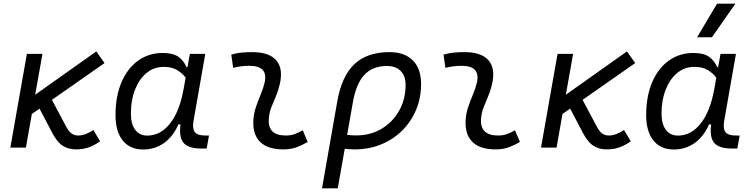

<svg xmlns="http://www.w3.org/2000/svg" viewBox="-20 -815 4142 1060"><path d="M37.1 0 128.4 -517.6H214.4L174.3 -292L511.7 -531.2L557.1 -466.8L266.6 -263.7L345.2 -116.2Q359.4 -89.4 375 -78.1Q390.6 -66.9 411.6 -66.9Q450.2 -66.9 495.6 -97.2L532.7 -34.7Q498 -10.7 467.3 -0.5Q436.5 9.8 400.4 9.8Q356.9 9.8 325.9 -10.5Q294.9 -30.8 268.6 -81.1L198.2 -215.3L155.8 -186L123 0Z M1015.1 -444.3 1028.3 -517.6H1113.3L1048.3 -147Q1041 -105.5 1055.2 -86.2Q1069.3 -66.9 1111.8 -66.9H1133.8L1121.1 4.9H1090.3Q1020 4.9 993.7 -25.9Q967.3 -56.6 976.6 -128.4H964.8Q936.5 -62 886 -25.9Q835.4 10.3 770 10.3Q697.3 10.3 657.5 -39.6Q617.7 -89.4 617.7 -179.2Q617.7 -282.2 650.1 -359.4Q682.6 -436.5 741.5 -479.5Q800.3 -522.5 878.4 -522.5Q935.5 -522.5 964.8 -501.5Q994.1 -480.5 1009.8 -444.3ZM883.3 -445.8Q829.6 -445.8 788.8 -411.9Q748 -377.9 725.3 -319.8Q702.6 -261.7 702.6 -188Q702.6 -129.9 726.6 -98.1Q750.5 -66.4 793.5 -66.4Q865.7 -66.4 918.7 -133.1Q971.7 -199.7 994.1 -325.7L1004.9 -386.2Q987.8 -409.7 958.7 -427.7Q929.7 -445.8 883.3 -445.8Z M1651.4 -95.7 1678.7 -31.2Q1649.9 -14.2 1617.9 -2.2Q1585.9 9.8 1544.4 9.8Q1458 9.8 1416 -31.7Q1374 -73.2 1378.9 -153.3Q1381.3 -189.9 1393.1 -224.6Q1404.8 -259.3 1418.7 -292Q1432.6 -324.7 1439.9 -355Q1464.4 -451.7 1356.4 -451.7Q1310.1 -451.7 1267.1 -440.4L1256.8 -513.7Q1285.6 -522 1314.5 -524.7Q1343.3 -527.3 1372.1 -527.3Q1466.8 -527.3 1506.1 -481Q1545.4 -434.6 1523.4 -345.2Q1515.1 -310.5 1502 -280.5Q1488.8 -250.5 1477.5 -221.2Q1466.3 -191.9 1463.9 -157.7Q1458 -66.9 1557.1 -66.9Q1583.5 -66.9 1603.8 -73.5Q1624 -80.1 1651.4 -95.7Z M2130.4 -527.3Q2213.4 -527.3 2259 -481.7Q2304.7 -436 2304.7 -351.6Q2304.7 -274.4 2277.1 -208.5Q2249.5 -142.6 2199.7 -93.5Q2149.9 -44.4 2083 -17.3Q2016.1 9.8 1937.5 9.8Q1911.1 9.8 1883.3 6.3L1844.7 224.6H1757.8L1841.8 -253.9Q1866.2 -394.5 1936.5 -460.9Q2006.8 -527.3 2130.4 -527.3ZM1896.5 -70.3Q1920.4 -67.4 1948.2 -67.4Q2025.4 -67.4 2086.7 -104Q2147.9 -140.6 2183.6 -203.9Q2219.2 -267.1 2219.2 -346.7Q2219.2 -396 2192.1 -423.3Q2165 -450.7 2115.7 -450.7Q2037.6 -450.7 1991.9 -402.1Q1946.3 -353.5 1928.2 -250.5Z M2823.2 -95.7 2850.6 -31.2Q2821.8 -14.2 2789.8 -2.2Q2757.8 9.8 2716.3 9.8Q2629.9 9.8 2587.9 -31.7Q2545.9 -73.2 2550.8 -153.3Q2553.2 -189.9 2564.9 -224.6Q2576.7 -259.3 2590.6 -292Q2604.5 -324.7 2611.8 -355Q2636.2 -451.7 2528.3 -451.7Q2481.9 -451.7 2439 -440.4L2428.7 -513.7Q2457.5 -522 2486.3 -524.7Q2515.1 -527.3 2543.9 -527.3Q2638.7 -527.3 2678 -481Q2717.3 -434.6 2695.3 -345.2Q2687 -310.5 2673.8 -280.5Q2660.6 -250.5 2649.4 -221.2Q2638.2 -191.9 2635.7 -157.7Q2629.9 -66.9 2729 -66.9Q2755.4 -66.9 2775.6 -73.5Q2795.9 -80.1 2823.2 -95.7Z M2966.8 0 3058.1 -517.6H3144L3104 -292L3441.4 -531.2L3486.8 -466.8L3196.3 -263.7L3274.9 -116.2Q3289.1 -89.4 3304.7 -78.1Q3320.3 -66.9 3341.3 -66.9Q3379.9 -66.9 3425.3 -97.2L3462.4 -34.7Q3427.7 -10.7 3397 -0.5Q3366.2 9.8 3330.1 9.8Q3286.6 9.8 3255.6 -10.5Q3224.6 -30.8 3198.2 -81.1L3127.9 -215.3L3085.4 -186L3052.7 0Z M3944.8 -444.3 3958 -517.6H4043L3978 -147Q3970.7 -105.5 3984.9 -86.2Q3999 -66.9 4041.5 -66.9H4063.5L4050.8 4.9H4020Q3949.7 4.9 3923.3 -25.9Q3897 -56.6 3906.2 -128.4H3894.5Q3866.2 -62 3815.7 -25.9Q3765.1 10.3 3699.7 10.3Q3627 10.3 3587.2 -39.6Q3547.4 -89.4 3547.4 -179.2Q3547.4 -282.2 3579.8 -359.4Q3612.3 -436.5 3671.1 -479.5Q3730 -522.5 3808.1 -522.5Q3865.2 -522.5 3894.5 -501.5Q3923.8 -480.5 3939.5 -444.3ZM3813 -445.8Q3759.3 -445.8 3718.5 -411.9Q3677.7 -377.9 3655 -319.8Q3632.3 -261.7 3632.3 -188Q3632.3 -129.9 3656.2 -98.1Q3680.2 -66.4 3723.1 -66.4Q3795.4 -66.4 3848.4 -133.1Q3901.4 -199.7 3923.8 -325.7L3934.6 -386.2Q3917.5 -409.7 3888.4 -427.7Q3859.4 -445.8 3813 -445.8ZM3828.6 -609.4 3939 -794.9H4040L3910.6 -609.4Z"/></svg>

Font: Cascadia Mono PL SemiLight
Style: Italic
Weight: 350
Italic angle: -10°
Monospace: yes
Designer: Aaron Bell
Foundry: Saja Typeworks
Version: Version 2404.023; ttfautohint (v1.8.4)